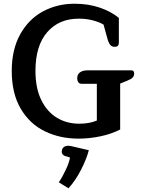

<svg xmlns="http://www.w3.org/2000/svg" viewBox="-20 -729 775 1029"><path d="M43 -349Q43 -464 88.5 -545.5Q134 -627 210.5 -668Q287 -709 379 -709Q454 -709 515 -688Q576 -667 617 -633V-500Q617 -478 595 -478Q579 -478 570 -489.5Q561 -501 554 -528L535 -597Q514 -610 479 -619.5Q444 -629 402 -629Q296 -629 233 -556.5Q170 -484 170 -349Q170 -258 200.5 -194.5Q231 -131 284 -98.5Q337 -66 405 -66Q459 -66 499 -83V-280H418Q406 -280 400 -288Q394 -296 394 -310Q394 -331 409 -341.5Q424 -352 449 -352H684Q699 -352 699 -335Q699 -322 691 -313.5Q683 -305 663 -297L624 -281V-35Q578 -11 518.5 1.5Q459 14 401 14Q301 14 220 -25.5Q139 -65 91 -146.5Q43 -228 43 -349ZM295 248Q315 219 333.5 179Q352 139 355 115L328 107Q311 100 311 85Q311 69 320.5 60.5Q330 52 347 52Q351 52 361 54L456 76Q444 123 414 181.5Q384 240 347 280Z"/></svg>

Font: Maitree Semibold
Style: Regular
Weight: 600
Designer: CadsonDemak Team
Foundry: CadsonDemak
Version: Version 1.000